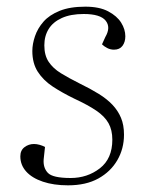

<svg xmlns="http://www.w3.org/2000/svg" viewBox="-20 -542 439 576"><path d="M192 -8Q242 -8 279.5 -37Q317 -66 317 -123Q317 -152 305.5 -172.5Q294 -193 269 -210Q244 -227 203 -246Q166 -264 138 -282.5Q110 -301 93.5 -326.5Q77 -352 77 -389Q77 -410 85 -433.5Q93 -457 110.5 -477Q128 -497 159 -509.5Q190 -522 236 -522Q278 -522 304.5 -508Q331 -494 343.5 -474Q356 -454 356 -433Q356 -416 347.5 -404.5Q339 -393 322 -393Q311 -393 301.5 -398Q292 -403 286 -409L296 -431Q313 -460 297 -480Q281 -500 231 -500Q192 -500 165.5 -488Q139 -476 126 -455Q113 -434 113 -406Q113 -376 126 -356.5Q139 -337 162.5 -322.5Q186 -308 218 -292Q251 -276 276 -260.5Q301 -245 317.5 -227.5Q334 -210 343 -188.5Q352 -167 352 -138Q352 -96 332 -61.5Q312 -27 275 -6.5Q238 14 184 14Q141 14 108.5 3Q76 -8 58.5 -27.5Q41 -47 41 -73Q41 -91 53.5 -100.5Q66 -110 82 -110Q90 -110 99 -107.5Q108 -105 115 -101L111 -64Q109 -39 123.5 -23.5Q138 -8 192 -8Z"/></svg>

Font: Literata 60pt ExtraLight
Style: Italic
Weight: 250
Italic angle: -2°
Designer: Latin by Veronika Burian and Jose Scaglione. Greek by Irene Vlachou. Cyrillic by Vera Evstafieva
Foundry: TypeTogether
Version: Version 3.103;gftools[0.9.29]